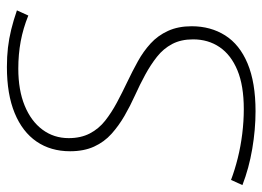

<svg xmlns="http://www.w3.org/2000/svg" viewBox="-130 -628 760 556"><g transform="rotate(-90 250.0 -350.0)"><path d="M498 -681 483 -648Q446 -663 408.5 -670Q371 -677 329 -677Q267 -677 222 -658.5Q177 -640 152.5 -607Q128 -574 128 -531Q128 -496 141.5 -470Q155 -444 178.5 -425.5Q202 -407 231 -391.5Q260 -376 290.5 -361.5Q321 -347 350 -331Q379 -315 402 -294Q425 -273 438.5 -243.5Q452 -214 452 -175Q452 -120 425.5 -78Q399 -36 344 -13Q289 10 206 10Q153 10 97 0.5Q41 -9 -8 -28L7 -61Q36 -50 70 -41.5Q104 -33 140.5 -28.5Q177 -24 212 -24Q280 -24 324.5 -42.5Q369 -61 391.5 -94Q414 -127 414 -171Q414 -206 400.5 -231.5Q387 -257 363.5 -275.5Q340 -294 311.5 -309.5Q283 -325 252 -339Q221 -353 192.5 -369.5Q164 -386 140.5 -407Q117 -428 103.5 -457.5Q90 -487 90 -527Q90 -583 118 -624Q146 -665 200.5 -687.5Q255 -710 334 -710Q364 -710 390 -707Q416 -704 442.5 -697.5Q469 -691 498 -681Z"/></g></svg>

Font: Georama ExtraCondensed Thin ExtraLight
Style: Italic
Weight: 250
Italic angle: -9°
Version: Version 1.001